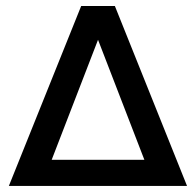

<svg xmlns="http://www.w3.org/2000/svg" viewBox="-20 -615 648 635"><path d="M359.9 -595.2H248.5L9.3 0H598.6ZM150.9 -86.4 304.2 -483.4 457.5 -86.4Z"/></svg>

Font: Now SemiBold
Style: Regular
Weight: 600
Designer: Alfredo Marco Pradil
Foundry: Alfredo Marco Pradil
Version: Version 1.200;hotconv 1.0.109;makeotfexe 2.5.65596